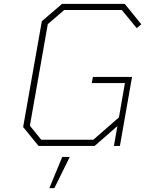

<svg xmlns="http://www.w3.org/2000/svg" viewBox="-20 -757 753 996"><path d="M180 0 100 -98 197 -647 302 -737H627L713 -631L689 -611L612 -705H313L228 -632L135 -105L194 -32H464L597 -148L628 -326H456L462 -358H665L602 0H571L589 -103L471 0ZM236 219 303 57H342L262 219Z"/></svg>

Font: Tomorrow ExtraLight
Style: Italic
Weight: 275
Italic angle: -10°
Designer: Tony de Marco, Monica Rizzolli
Foundry: Just in Type
Version: Version 2.002